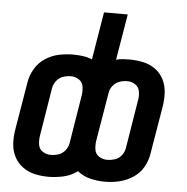

<svg xmlns="http://www.w3.org/2000/svg" viewBox="-53 -787 825 846"><g transform="rotate(5 360.0 -363.5)"><path d="M441 8Q472 8 503.5 1Q535 -6 564 -24.5Q593 -43 609.5 -71.5Q626 -100 631 -131L667 -346Q672 -377 670 -408Q668 -439 654.5 -465Q641 -491 617.5 -508Q594 -525 564 -531.5Q534 -538 503 -538Q489 -538 474 -537Q459 -536 444 -532L478 -735H373L338 -524Q319 -532 297.5 -535Q276 -538 254 -538Q223 -538 191.5 -531.5Q160 -525 131.5 -506.5Q103 -488 86 -459Q69 -430 64 -399L28 -184Q23 -153 25 -122.5Q27 -92 40.5 -66Q54 -40 78 -22.5Q102 -5 131.5 1.5Q161 8 192 8Q224 8 258 0.5Q292 -7 320 -28Q344 -8 376 0Q408 8 441 8ZM194 -89Q174 -89 158 -99.5Q142 -110 139 -129Q136 -148 139 -168L174 -383Q177 -400 188.5 -415Q200 -430 217.5 -436Q235 -442 252 -442Q272 -442 288 -431.5Q304 -421 307 -401.5Q310 -382 307 -362L272 -147Q269 -130 257 -115Q245 -100 228 -94.5Q211 -89 194 -89ZM443 -89Q423 -89 407 -99.5Q391 -110 388 -129Q385 -148 388 -168L424 -383Q426 -400 438 -415Q450 -430 467 -436Q484 -442 502 -442Q521 -442 537 -431.5Q553 -421 556.5 -401.5Q560 -382 556 -362L521 -147Q518 -130 506.5 -115Q495 -100 477.5 -94.5Q460 -89 443 -89Z"/></g></svg>

Font: Iosevka Sparkle Semibold
Style: Italic
Weight: 600
Italic angle: -9°
Designer: Belleve Invis
Foundry: Belleve Invis
Version: Version 4.5.0; ttfautohint (v1.8.3)